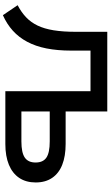

<svg xmlns="http://www.w3.org/2000/svg" viewBox="263 -1008 762 1328"><g transform="rotate(90 644.0 -344.0)"><path d="M85 17 16 -85Q64 -110 99 -143Q134 -176 156.5 -222.5Q179 -269 189.5 -334Q200 -399 200 -487V-705H751V-417H976Q1060 -417 1119.5 -393.5Q1179 -370 1210.5 -323.5Q1242 -277 1242 -210Q1242 -143 1210.5 -96Q1179 -49 1119.5 -24.5Q1060 0 976 0H611V-589H330V-455Q330 -360 315 -284.5Q300 -209 269 -151Q238 -93 192 -51.5Q146 -10 85 17ZM751 -111H958Q1036 -111 1070 -134.5Q1104 -158 1104 -209Q1104 -261 1070 -284Q1036 -307 958 -307H751Z"/></g></svg>

Font: Nunito Sans 10pt SemiExpanded
Style: Bold
Weight: 700
Width: 6
Designer: Vernon Adams
Foundry: Vernon Adams
Version: Version 3.101;gftools[0.9.27]